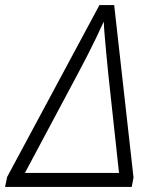

<svg xmlns="http://www.w3.org/2000/svg" viewBox="-52 -735 600 755"><path d="M-32 0 -24 -39 339 -715H397L473 -37L466 0ZM46 -55H416L374 -442Q370 -481 366.5 -519Q363 -557 360 -591Q357 -625 356 -650Q342 -619 326 -586Q310 -553 292 -517.5Q274 -482 253 -443Z"/></svg>

Font: Noto Sans Display Light
Style: Italic
Weight: 300
Italic angle: -12°
Designer: Monotype Design Team
Foundry: Monotype Imaging Inc.
Version: Version 2.003